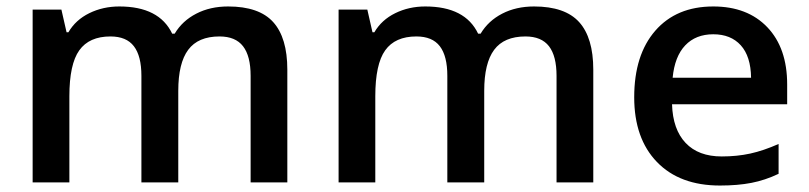

<svg xmlns="http://www.w3.org/2000/svg" viewBox="-20 -570 2528 600"><path d="M537.1 0H421.9V-333Q421.9 -395 398.4 -425.5Q375 -456.1 325.2 -456.1Q258.8 -456.1 227.8 -412.8Q196.8 -369.6 196.8 -269V0H82V-540H171.9L188 -469.2H193.8Q216.3 -507.8 259 -528.8Q301.8 -549.8 353 -549.8Q477.5 -549.8 518.1 -464.8H525.9Q549.8 -504.9 593.3 -527.3Q636.7 -549.8 692.9 -549.8Q789.6 -549.8 833.7 -501Q877.9 -452.1 877.9 -352.1V0H763.2V-333Q763.2 -395 739.5 -425.5Q715.8 -456.1 666 -456.1Q599.1 -456.1 568.1 -414.3Q537.1 -372.6 537.1 -286.1Z M1493.2 0H1377.9V-333Q1377.9 -395 1354.5 -425.5Q1331.1 -456.1 1281.2 -456.1Q1214.8 -456.1 1183.8 -412.8Q1152.8 -369.6 1152.8 -269V0H1038.1V-540H1127.9L1144 -469.2H1149.9Q1172.4 -507.8 1215.1 -528.8Q1257.8 -549.8 1309.1 -549.8Q1433.6 -549.8 1474.1 -464.8H1481.9Q1505.9 -504.9 1549.3 -527.3Q1592.8 -549.8 1648.9 -549.8Q1745.6 -549.8 1789.8 -501Q1834 -452.1 1834 -352.1V0H1719.2V-333Q1719.2 -395 1695.6 -425.5Q1671.9 -456.1 1622.1 -456.1Q1555.2 -456.1 1524.2 -414.3Q1493.2 -372.6 1493.2 -286.1Z M2230 9.8Q2104 9.8 2033 -63.7Q1961.9 -137.2 1961.9 -266.1Q1961.9 -398.4 2027.8 -474.1Q2093.8 -549.8 2209 -549.8Q2315.9 -549.8 2377.9 -484.9Q2439.9 -419.9 2439.9 -306.2V-244.1H2080.1Q2082.5 -165.5 2122.6 -123.3Q2162.6 -81.1 2235.4 -81.1Q2283.2 -81.1 2324.5 -90.1Q2365.7 -99.1 2413.1 -120.1V-26.9Q2371.1 -6.8 2328.1 1.5Q2285.2 9.8 2230 9.8ZM2209 -462.9Q2154.3 -462.9 2121.3 -428.2Q2088.4 -393.6 2082 -327.1H2327.1Q2326.2 -394 2294.9 -428.5Q2263.7 -462.9 2209 -462.9Z"/></svg>

Font: Samim Medium FD
Style: Medium-FD
Weight: 500
Foundry: DejaVu fonts team - Redesigned by Saber Rastikerdar
Version: Version 4.0.5